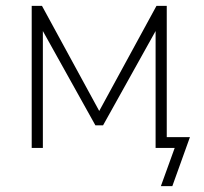

<svg xmlns="http://www.w3.org/2000/svg" viewBox="-20 -504 696 654"><path d="M528 130 575 0H510V-37H627L567 130ZM88 0V-484H123L318 -126L513 -484H548V0H510V-436H531L331 -77H305L105 -436H126V0Z"/></svg>

Font: Nunito Sans 12pt ExtraLight
Style: Regular
Weight: 200
Designer: Vernon Adams
Foundry: Vernon Adams
Version: Version 3.101;gftools[0.9.27]